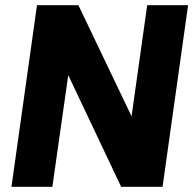

<svg xmlns="http://www.w3.org/2000/svg" viewBox="-20 -717 742 737"><path d="M24 0H181L242 -428.5L445 0H604L702 -697H545L485 -270.5L281 -697H122Z"/></svg>

Font: HK Grotesk Black
Style: Italic
Weight: 900
Italic angle: -16°
Designer: Alfredo Marco Pradil
Foundry: Hanken Design Co.
Version: Version 3.001;FEAKit 1.0